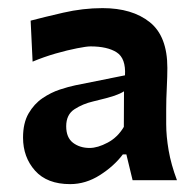

<svg xmlns="http://www.w3.org/2000/svg" viewBox="-20 -825 485 480"><path d="M155.3 -364.7Q97.7 -364.7 67.6 -398.4Q37.6 -432.1 37.6 -481Q37.6 -517.6 51.5 -541.5Q65.4 -565.4 86.4 -579.6Q107.4 -593.8 129.6 -601.1Q151.9 -608.4 168.5 -611.8L292.5 -636.7Q294.9 -679.2 271.7 -694.1Q248.5 -709 206.1 -709Q196.3 -709 172.6 -704.3Q148.9 -699.7 119.1 -691.2Q89.4 -682.6 61.5 -670.9L56.6 -773.4Q87.9 -781.7 137.7 -793.2Q187.5 -804.7 236.3 -804.7Q310.5 -804.7 354.5 -769.5Q398.4 -734.4 398.4 -655.3Q398.4 -635.3 397 -606Q395.5 -576.7 395.5 -552.2V-514.6Q395.5 -484.4 401.6 -449Q407.7 -413.6 422.4 -374.5H311.5L295.9 -439H287.1Q265.1 -409.7 229.7 -387.2Q194.3 -364.7 155.3 -364.7ZM204.1 -455.1Q224.1 -455.1 249.3 -468.5Q274.4 -481.9 289.6 -507.8L290 -596.7Q280.8 -590.8 266.1 -585.7Q251.5 -580.6 212.4 -571.3Q187 -565.4 166.3 -552Q145.5 -538.6 145.5 -509.3Q145.5 -481 162.6 -468Q179.7 -455.1 204.1 -455.1Z"/></svg>

Font: Pinar DS1 Bold
Style: Regular
Weight: 700
Designer: Amin Abedi
Version: Version 3.000